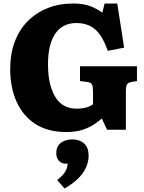

<svg xmlns="http://www.w3.org/2000/svg" viewBox="-20 -737 817 1092"><path d="M357 14Q252 14 181 -32Q110 -78 74 -159Q38 -240 38 -344Q38 -430 63.5 -498.5Q89 -567 136.5 -615.5Q184 -664 250 -690.5Q316 -717 396 -717Q453 -717 492 -702.5Q531 -688 562 -665L575 -717H647L686 -466L593 -448Q573 -505 548.5 -539.5Q524 -574 491 -590Q458 -606 414 -606Q375 -606 344.5 -590.5Q314 -575 294 -545Q274 -515 263.5 -472Q253 -429 253 -372Q253 -303 266 -255Q279 -207 300.5 -176.5Q322 -146 351.5 -132.5Q381 -119 413 -119Q434 -119 451 -121.5Q468 -124 482.5 -129.5Q497 -135 509 -144V-219Q509 -241 504 -254.5Q499 -268 476 -271L435 -276V-360H759V-276L729 -271Q707 -267 701.5 -255.5Q696 -244 696 -218V1H589L559 -63Q547 -52 521 -33.5Q495 -15 454.5 -0.5Q414 14 357 14ZM347 335 305 287Q328 269 340 254.5Q352 240 358 225.5Q364 211 365 194H355Q328 194 314 176.5Q300 159 300 135Q300 105 313.5 88Q327 71 348 63.5Q369 56 392 56Q417 56 438 65.5Q459 75 471.5 95Q484 115 484 150Q484 177 472.5 208Q461 239 431 271.5Q401 304 347 335Z"/></svg>

Font: Literata 18pt ExtraBold
Style: Regular
Weight: 800
Designer: Latin by Veronika Burian and Jose Scaglione. Greek by Irene Vlachou. Cyrillic by Vera Evstafieva.
Foundry: TypeTogether
Version: Version 3.103;gftools[0.9.29]